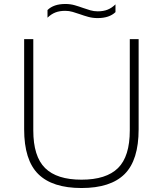

<svg xmlns="http://www.w3.org/2000/svg" viewBox="-20 -937 819 966"><path d="M390 9Q243.5 9 172.5 -61.2Q101.5 -131.5 101.5 -286.5V-740H147.5V-281Q147.5 -150 206.8 -91.5Q266 -33 390 -33Q514.5 -33 573.8 -91.5Q633 -150 633 -281V-740H677.5V-286.5Q677.5 -131.5 607 -61.2Q536.5 9 390 9ZM471 -846Q446.5 -846 424.5 -852Q402.5 -858 382 -865.5Q363.5 -872 345.5 -877.2Q327.5 -882.5 308.5 -882.5Q279.5 -882.5 258.5 -874.2Q237.5 -866 219 -848V-886.5Q250 -917 309 -917Q333.5 -917 355.5 -910.8Q377.5 -904.5 398 -897Q416.5 -890.5 434.5 -885.2Q452.5 -880 471.5 -880Q500.5 -880 521.5 -888.5Q542.5 -897 561 -915V-876Q530 -846 471 -846Z"/></svg>

Font: Encode Sans Expanded ExtraLight
Style: Regular
Weight: 200
Width: 7
Designer: Multiple Designers
Foundry: Impallari Type
Version: Version 3.000; ttfautohint (v1.8.3) -l 8 -r 50 -G 200 -x 14 